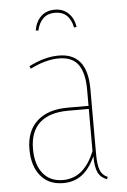

<svg xmlns="http://www.w3.org/2000/svg" viewBox="-53 -761 534 809"><g transform="rotate(-5 214.5 -356.5)"><path d="M370 -1 367 9Q340 -1 329 -24Q318 -47 318 -93Q295 -42 262 -16.5Q229 9 182 9Q120 9 86 -33Q52 -75 52 -145Q52 -222 98 -264Q144 -306 228 -306H316V-375Q316 -444 291 -480Q266 -516 208 -516Q153 -516 87 -483L83 -494Q149 -528 209 -528Q330 -528 330 -376V-101Q330 -55 339 -32.5Q348 -10 370 -1ZM316 -115V-293H229Q149 -293 108 -255.5Q67 -218 67 -145Q67 -80 97 -42Q127 -4 182 -4Q272 -4 316 -115ZM295 -642 284 -640Q270 -709 209 -709Q149 -709 133 -640L122 -642Q129 -680 151.5 -701Q174 -722 209 -722Q244 -722 266.5 -700.5Q289 -679 295 -642Z"/></g></svg>

Font: Fira Sans Compressed Hair
Style: Regular
Weight: 100
Width: 1
Designer: bBox Type GmbH & Carrois Corporate GbR & Edenspiekermann AG
Foundry: bBox Type GmbH & Carrois Corporate GbR & Edenspiekermann AG
Version: Version 4.301